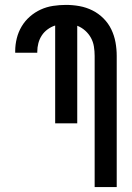

<svg xmlns="http://www.w3.org/2000/svg" viewBox="-20 -763 540 783"><path d="M366 0V-535Q366 -554 363 -573Q360 -592 351 -608.5Q342 -625 327.5 -638Q313 -651 295 -658V-260H205V-659Q189 -654 174.5 -643.5Q160 -633 150.5 -618.5Q141 -604 136.5 -587Q132 -570 132 -552V-548H42V-555Q42 -581 48.5 -607Q55 -633 68.5 -655.5Q82 -678 102 -695.5Q122 -713 146 -724Q170 -735 196.5 -739Q223 -743 249 -743Q277 -743 304.5 -738Q332 -733 357 -720.5Q382 -708 402 -688Q422 -668 434 -643Q446 -618 451 -590.5Q456 -563 456 -535V0Z"/></svg>

Font: Iosevka Term Curly Semibold
Style: Regular
Weight: 600
Designer: Belleve Invis
Foundry: Belleve Invis
Version: Version 32.3.0